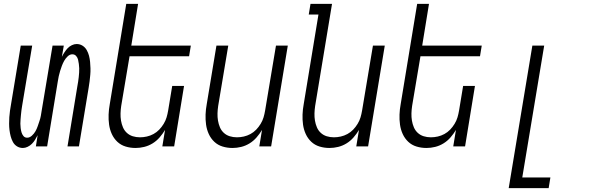

<svg xmlns="http://www.w3.org/2000/svg" viewBox="-20 -755 3040 990"><path d="M98 8Q81 8 67.5 -0.5Q54 -9 46.5 -23Q39 -37 35 -52.5Q31 -68 29 -84Q27 -100 27 -117Q27 -134 28 -150.5Q29 -167 31.5 -184Q34 -201 37 -218L87 -520H146L94 -209Q92 -197 90.5 -185.5Q89 -174 88 -162.5Q87 -151 86 -139.5Q85 -128 85 -117Q85 -106 86.5 -94.5Q88 -83 91 -72.5Q94 -62 101 -53.5Q108 -45 120 -45Q133 -45 144.5 -55.5Q156 -66 163 -78.5Q170 -91 174.5 -104.5Q179 -118 183.5 -131Q188 -144 190.5 -157.5Q193 -171 195 -185L251 -520H309L299 -462Q305 -474 312.5 -485.5Q320 -497 329 -506.5Q338 -516 350.5 -522Q363 -528 375 -528Q392 -528 405.5 -519.5Q419 -511 427 -497Q435 -483 439 -467.5Q443 -452 444.5 -436Q446 -420 446.5 -403Q447 -386 445.5 -369.5Q444 -353 442 -336Q440 -319 437 -302L387 0H328L379 -311Q381 -323 383 -334.5Q385 -346 386 -357.5Q387 -369 388 -380.5Q389 -392 388.5 -403Q388 -414 386.5 -425.5Q385 -437 382.5 -447.5Q380 -458 372.5 -466.5Q365 -475 353 -475Q340 -475 329 -464.5Q318 -454 311 -441.5Q304 -429 299 -415.5Q294 -402 290 -389Q286 -376 283 -362.5Q280 -349 278 -335L223 0H165L174 -58Q168 -46 161 -34.5Q154 -23 144.5 -13.5Q135 -4 122.5 2Q110 8 98 8Z M679 8Q652 8 627.5 0.5Q603 -7 585 -24Q567 -41 556.5 -64Q546 -87 542.5 -112.5Q539 -138 540 -164.5Q541 -191 546 -218L631 -735H692L657 -520H964L955 -465H648L605 -209Q602 -189 601.5 -170Q601 -151 604 -133Q607 -115 614 -98.5Q621 -82 634 -70Q647 -58 664.5 -52.5Q682 -47 702 -47Q719 -47 737 -51Q755 -55 771.5 -64Q788 -73 801 -86.5Q814 -100 824 -116.5Q834 -133 839 -150Q844 -167 847 -185L868 -312H929L878 0H817L831 -85Q819 -65 803 -46.5Q787 -28 766.5 -15.5Q746 -3 723.5 2.5Q701 8 679 8Z M1179 8Q1152 8 1127.5 0.5Q1103 -7 1085 -24Q1067 -41 1056.5 -64Q1046 -87 1042.5 -112.5Q1039 -138 1040 -164.5Q1041 -191 1046 -218L1096 -520H1157L1105 -209Q1102 -189 1101.5 -170Q1101 -151 1104 -133Q1107 -115 1114 -98.5Q1121 -82 1134 -70Q1147 -58 1164.5 -52.5Q1182 -47 1202 -47Q1219 -47 1237 -51Q1255 -55 1271.5 -64Q1288 -73 1301 -86.5Q1314 -100 1324 -116.5Q1334 -133 1339 -150Q1344 -167 1347 -185L1403 -520H1464L1378 0H1317L1331 -85Q1319 -65 1303 -46.5Q1287 -28 1266.5 -15.5Q1246 -3 1223.5 2.5Q1201 8 1179 8Z M1679 8Q1652 8 1627.5 0.5Q1603 -7 1585 -24Q1567 -41 1556.5 -64Q1546 -87 1542.5 -112.5Q1539 -138 1540 -164.5Q1541 -191 1546 -218L1622 -680H1572L1581 -735H1692L1605 -209Q1602 -189 1601.5 -170Q1601 -151 1604 -133Q1607 -115 1614 -98.5Q1621 -82 1634 -70Q1647 -58 1664.5 -52.5Q1682 -47 1702 -47Q1719 -47 1737 -51Q1755 -55 1771.5 -64Q1788 -73 1801 -86.5Q1814 -100 1824 -116.5Q1834 -133 1839 -150Q1844 -167 1847 -185L1903 -520H1964L1878 0H1817L1831 -85Q1819 -65 1803 -46.5Q1787 -28 1766.5 -15.5Q1746 -3 1723.5 2.5Q1701 8 1679 8Z M2179 8Q2152 8 2127.5 0.5Q2103 -7 2085 -24Q2067 -41 2056.5 -64Q2046 -87 2042.5 -112.5Q2039 -138 2040 -164.5Q2041 -191 2046 -218L2131 -735H2192L2157 -520H2464L2455 -465H2148L2105 -209Q2102 -189 2101.5 -170Q2101 -151 2104 -133Q2107 -115 2114 -98.5Q2121 -82 2134 -70Q2147 -58 2164.5 -52.5Q2182 -47 2202 -47Q2219 -47 2237 -51Q2255 -55 2271.5 -64Q2288 -73 2301 -86.5Q2314 -100 2324 -116.5Q2334 -133 2339 -150Q2344 -167 2347 -185L2368 -312H2429L2378 0H2317L2331 -85Q2319 -65 2303 -46.5Q2287 -28 2266.5 -15.5Q2246 -3 2223.5 2.5Q2201 8 2179 8Z M2603 215 2725 -520H2786L2673 160H2818L2809 215Z"/></svg>

Font: Iosevka Light Oblique
Style: Regular
Weight: 300
Italic angle: -9°
Monospace: yes
Designer: Belleve Invis
Foundry: Belleve Invis
Version: Version 32.5.0; ttfautohint (v1.8.4)